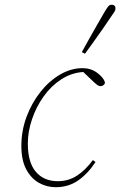

<svg xmlns="http://www.w3.org/2000/svg" viewBox="-20 -767 501 800"><path d="M212 13Q175 13 142.5 -5Q110 -23 89.5 -61Q69 -99 69 -159Q69 -222 90.5 -280Q112 -338 148.5 -384Q185 -430 230.5 -456.5Q276 -483 324 -483Q359 -483 385 -463.5Q411 -444 417 -425Q418 -418 412 -413Q406 -408 400 -408Q393 -408 387.5 -411.5Q382 -415 371 -425L327 -467Q278 -464 235.5 -436.5Q193 -409 162 -365.5Q131 -322 113.5 -270.5Q96 -219 96 -169Q96 -90 129.5 -51Q163 -12 221 -12Q265 -12 300.5 -35Q336 -58 367 -100L378 -92Q346 -43 305.5 -15Q265 13 212 13ZM321 -550Q335 -576 352 -606Q369 -636 385 -664Q401 -692 412 -711Q423 -730 429.5 -738.5Q436 -747 443 -747Q450 -748 455.5 -744.5Q461 -741 461 -733Q462 -726 455.5 -716Q449 -706 437 -689Q426 -672 408 -646.5Q390 -621 370.5 -593.5Q351 -566 334 -543Z"/></svg>

Font: Source Serif Pro ExtraLight
Style: Italic
Weight: 200
Italic angle: -12°
Designer: Frank Grießhammer
Foundry: Adobe Systems Incorporated
Version: Version 3.001;hotconv 1.0.111;makeotfexe 2.5.65597